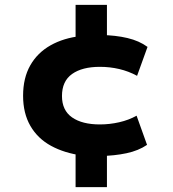

<svg xmlns="http://www.w3.org/2000/svg" viewBox="-20 -655 711 790"><path d="M291 115V-54L319 -15Q245 -25 190 -55Q135 -85 105 -137Q75 -189 75 -261Q75 -334 104.5 -386Q134 -438 188 -468.5Q242 -499 315 -507L291 -469V-635H420V-478L395 -511Q456 -510 504.5 -498.5Q553 -487 587 -462L544 -343Q509 -362 470.5 -371Q432 -380 391 -380Q318 -380 276.5 -350.5Q235 -321 235 -260Q235 -201 276.5 -172Q318 -143 391 -143Q431 -143 470.5 -152Q510 -161 542 -179L585 -59Q550 -35 500.5 -24.5Q451 -14 392 -13L420 -45V115Z"/></svg>

Font: Nunito Sans 7pt SemiExpanded ExtraBold
Style: Regular
Weight: 800
Width: 6
Designer: Vernon Adams
Foundry: Vernon Adams
Version: Version 3.101;gftools[0.9.27]